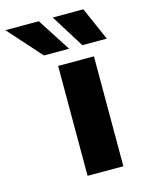

<svg xmlns="http://www.w3.org/2000/svg" viewBox="-254 -802 658 870"><g transform="rotate(-15 75.0 -367.0)"><path d="M46.9 0V-515.6H214.8V0ZM-2.9 -578.1 -142.1 -733.9H14.6L115.2 -578.1ZM177.2 -578.1 80.1 -733.9H223.6L292 -578.1Z"/></g></svg>

Font: Inter Display ExtraBold
Style: Regular
Weight: 800
Designer: Rasmus Andersson
Foundry: rsms
Version: Version 4.000;git-a52131595